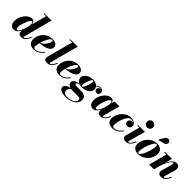

<svg xmlns="http://www.w3.org/2000/svg" viewBox="360 -2444 4390 4390"><g transform="rotate(45 2555.0 -249.0)"><path d="M395 10Q344.5 10 320.8 -12Q297 -34 297 -73.5Q297 -80.5 297.2 -88.2Q297.5 -96 299 -103.5L315 -179L346.5 -261L349 -321.5L459 -730.5H382V-750H617.5L432.5 -54.5Q430.5 -46.5 430.5 -39.5Q430.5 -34.5 433.5 -30.5Q436.5 -26.5 443.5 -26.5Q456 -26.5 472.5 -37.8Q489 -49 509.8 -78.8Q530.5 -108.5 555.5 -163.5L574.5 -157Q549.5 -99.5 523 -62.5Q496.5 -25.5 465.2 -7.8Q434 10 395 10ZM154.5 10Q84 10 52.8 -34.5Q21.5 -79 21.5 -152.5Q21.5 -210 43 -266.2Q64.5 -322.5 100.5 -368.5Q136.5 -414.5 181.2 -442.2Q226 -470 272.5 -470Q301 -470 321 -456.2Q341 -442.5 351.8 -416.8Q362.5 -391 362.5 -353.5Q362.5 -333 357 -298.8Q351.5 -264.5 340 -223.5Q328.5 -182.5 311.2 -141.2Q294 -100 271 -65.8Q248 -31.5 218.8 -10.8Q189.5 10 154.5 10ZM210 -40.5Q227 -40.5 245.8 -62Q264.5 -83.5 282.5 -119Q300.5 -154.5 315.2 -197Q330 -239.5 338.5 -281.8Q347 -324 347 -359Q347 -377.5 343.2 -391.2Q339.5 -405 332.5 -412.5Q325.5 -420 314 -420Q297 -420 278.5 -397.2Q260 -374.5 242 -337.8Q224 -301 209.2 -257.5Q194.5 -214 185.8 -171.5Q177 -129 177 -95.5Q177 -70.5 185.2 -55.5Q193.5 -40.5 210 -40.5Z M789 10Q732 10 694.2 -11.8Q656.5 -33.5 637.5 -69.8Q618.5 -106 618.5 -150Q618.5 -213.5 642.5 -271Q666.5 -328.5 708.8 -373.5Q751 -418.5 806.5 -444.2Q862 -470 925 -470Q1003.5 -470 1047.5 -437Q1091.5 -404 1091.5 -356.5Q1091.5 -322 1071 -293.2Q1050.5 -264.5 1010.5 -243Q970.5 -221.5 911 -208Q851.5 -194.5 772.5 -190.5V-205.5Q804.5 -207 833.5 -224.8Q862.5 -242.5 886.2 -269Q910 -295.5 927.8 -324.8Q945.5 -354 955 -380.5Q964.5 -407 964.5 -424Q964.5 -435.5 959.8 -443.2Q955 -451 942.5 -451Q923 -451 902.8 -431Q882.5 -411 863 -377.5Q843.5 -344 826.5 -303Q809.5 -262 796.2 -219Q783 -176 775.5 -137Q768 -98 768 -70Q768 -39.5 782.8 -27.8Q797.5 -16 821.5 -16Q852.5 -16 887 -31.2Q921.5 -46.5 954.5 -74.8Q987.5 -103 1014.5 -141L1031.5 -129.5Q1006.5 -95.5 972.5 -63.5Q938.5 -31.5 893.5 -10.8Q848.5 10 789 10Z M1230 10Q1177.5 10 1154 -10Q1130.5 -30 1130.5 -62Q1130.5 -77.5 1133.2 -90.8Q1136 -104 1138.5 -112L1304.5 -730.5H1222V-750H1462.5L1275 -57.5Q1274 -53.5 1273.2 -49Q1272.5 -44.5 1272.5 -41Q1272.5 -26.5 1284.5 -26.5Q1296.5 -26.5 1313.2 -37.8Q1330 -49 1351 -78.8Q1372 -108.5 1397 -163.5L1416 -157Q1391 -99.5 1364 -62.5Q1337 -25.5 1304.8 -7.8Q1272.5 10 1230 10Z M1618.5 10Q1561.5 10 1523.8 -11.8Q1486 -33.5 1467 -69.8Q1448 -106 1448 -150Q1448 -213.5 1472 -271Q1496 -328.5 1538.2 -373.5Q1580.5 -418.5 1636 -444.2Q1691.5 -470 1754.5 -470Q1833 -470 1877 -437Q1921 -404 1921 -356.5Q1921 -322 1900.5 -293.2Q1880 -264.5 1840 -243Q1800 -221.5 1740.5 -208Q1681 -194.5 1602 -190.5V-205.5Q1634 -207 1663 -224.8Q1692 -242.5 1715.8 -269Q1739.5 -295.5 1757.2 -324.8Q1775 -354 1784.5 -380.5Q1794 -407 1794 -424Q1794 -435.5 1789.2 -443.2Q1784.5 -451 1772 -451Q1752.5 -451 1732.2 -431Q1712 -411 1692.5 -377.5Q1673 -344 1656 -303Q1639 -262 1625.8 -219Q1612.5 -176 1605 -137Q1597.5 -98 1597.5 -70Q1597.5 -39.5 1612.2 -27.8Q1627 -16 1651 -16Q1682 -16 1716.5 -31.2Q1751 -46.5 1784 -74.8Q1817 -103 1844 -141L1861 -129.5Q1836 -95.5 1802 -63.5Q1768 -31.5 1723 -10.8Q1678 10 1618.5 10Z M2081.5 260Q2016.5 260 1967.5 247.5Q1918.5 235 1891.5 209.8Q1864.5 184.5 1864.5 146.5Q1864.5 124.5 1877.5 104.2Q1890.5 84 1914 68.5Q1937.5 53 1969 44Q2000.5 35 2037.5 35H2053Q2035.5 42 2019.2 57.2Q2003 72.5 1993 94.5Q1983 116.5 1983 143.5Q1983 189 2015.5 212.8Q2048 236.5 2112 236.5Q2153.5 236.5 2194 226.2Q2234.5 216 2267.8 197.8Q2301 179.5 2321 154.5Q2341 129.5 2341 100Q2341 72 2325 58.8Q2309 45.5 2279 45.5Q2269.5 45.5 2249.5 45.5Q2229.5 45.5 2204.8 45.5Q2180 45.5 2155.5 45.5Q2131 45.5 2112.8 45.5Q2094.5 45.5 2088 45.5Q2043 45.5 2005.2 32.8Q1967.5 20 1945 -4.2Q1922.5 -28.5 1922.5 -62.5Q1922.5 -93 1940.8 -115.5Q1959 -138 1989.5 -153.2Q2020 -168.5 2057.2 -176.2Q2094.5 -184 2132 -184L2131 -172.5Q2082.5 -172.5 2056.8 -156.8Q2031 -141 2031 -124Q2031 -110 2042.5 -102.2Q2054 -94.5 2073.8 -92Q2093.5 -89.5 2118.5 -89.5Q2136 -89.5 2161.2 -89.8Q2186.5 -90 2211 -90.2Q2235.5 -90.5 2249.5 -90.5Q2314 -90.5 2355.2 -58.8Q2396.5 -27 2396.5 42Q2396.5 96.5 2368.8 137.5Q2341 178.5 2295.2 205.8Q2249.5 233 2193.8 246.5Q2138 260 2081.5 260ZM2190.5 -160Q2137 -160 2095.2 -176.5Q2053.5 -193 2029.2 -223.5Q2005 -254 2005 -296.5Q2005 -344.5 2037.5 -383.8Q2070 -423 2123.5 -446.2Q2177 -469.5 2240.5 -469.5Q2293.5 -469.5 2335.5 -452Q2377.5 -434.5 2401.8 -402.8Q2426 -371 2426 -328.5Q2426 -281 2393.5 -242.8Q2361 -204.5 2307.5 -182.2Q2254 -160 2190.5 -160ZM2178.5 -180Q2190 -180 2203.8 -198.2Q2217.5 -216.5 2230.2 -245.2Q2243 -274 2253.5 -306.5Q2264 -339 2270.2 -367.8Q2276.5 -396.5 2276.5 -414Q2276.5 -429 2270.8 -439.5Q2265 -450 2252 -450Q2240.5 -450 2227 -431.8Q2213.5 -413.5 2200.5 -384.8Q2187.5 -356 2177 -323.8Q2166.5 -291.5 2160.2 -262.5Q2154 -233.5 2154 -216.5Q2154 -201.5 2160 -190.8Q2166 -180 2178.5 -180ZM2493.5 -465Q2533 -465 2559 -440.5Q2585 -416 2585 -380Q2585 -348.5 2566.5 -326.5Q2548 -304.5 2515 -304.5Q2487 -304.5 2467.2 -323.5Q2447.5 -342.5 2447.5 -373Q2447.5 -399.5 2466.5 -416Q2485.5 -432.5 2510.5 -434.5Q2521.5 -433.5 2531 -427.2Q2540.5 -421 2544.5 -410Q2539.5 -426 2524 -435.8Q2508.5 -445.5 2489 -445.5Q2464 -445.5 2442 -434.5Q2420 -423.5 2401 -401.5Q2382 -379.5 2366 -347L2352 -354.5Q2378.5 -410 2413.2 -437.5Q2448 -465 2493.5 -465Z M2715 10Q2644.5 10 2613.5 -34.5Q2582.5 -79 2582.5 -152.5Q2582.5 -210 2604 -266.2Q2625.5 -322.5 2661.5 -368.5Q2697.5 -414.5 2742.2 -442.2Q2787 -470 2833.5 -470Q2862 -470 2882.2 -456.2Q2902.5 -442.5 2913 -416.5Q2923.5 -390.5 2923.5 -353.5Q2923.5 -332.5 2918 -297.8Q2912.5 -263 2901 -222Q2889.5 -181 2872.2 -140.2Q2855 -99.5 2831.8 -65.5Q2808.5 -31.5 2779.2 -10.8Q2750 10 2715 10ZM2771 -40.5Q2788 -40.5 2806.8 -62Q2825.5 -83.5 2843.5 -119Q2861.5 -154.5 2876.2 -196.8Q2891 -239 2899.5 -281.2Q2908 -323.5 2908 -358.5Q2908 -377.5 2904.2 -391.2Q2900.5 -405 2893.5 -412.5Q2886.5 -420 2875 -420Q2858 -420 2839.2 -397.5Q2820.5 -375 2802.5 -338Q2784.5 -301 2770 -257.5Q2755.5 -214 2746.8 -171.5Q2738 -129 2738 -95.5Q2738 -70.5 2746.5 -55.5Q2755 -40.5 2771 -40.5ZM2956 10Q2904.5 10 2881.2 -12Q2858 -34 2858 -73.5Q2858 -83.5 2858.5 -91Q2859 -98.5 2860 -103.5L2876 -179L2901.5 -259.5L2915.5 -343L2943.5 -460H3101.5L2993.5 -54.5Q2991.5 -47 2991.5 -39.5Q2991.5 -34.5 2994.8 -30.5Q2998 -26.5 3004.5 -26.5Q3016.5 -26.5 3033.2 -37.8Q3050 -49 3070.8 -78.8Q3091.5 -108.5 3116.5 -163.5L3135.5 -157Q3110.5 -99.5 3083.8 -62.5Q3057 -25.5 3026 -7.8Q2995 10 2956 10Z M3335.5 10Q3252.5 10 3208.8 -30.5Q3165 -71 3165 -141Q3165 -200.5 3189.8 -258.8Q3214.5 -317 3258 -364.8Q3301.5 -412.5 3358.2 -441.2Q3415 -470 3479 -470Q3525.5 -470 3560.8 -453.5Q3596 -437 3615.8 -410.2Q3635.5 -383.5 3635.5 -353Q3635.5 -315.5 3611 -291.2Q3586.5 -267 3551 -267Q3518.5 -267 3493.5 -285Q3468.5 -303 3468.5 -340Q3468.5 -374.5 3492 -396Q3515.5 -417.5 3548.5 -417.5Q3567.5 -417.5 3587.2 -410.2Q3607 -403 3620.8 -388.5Q3634.5 -374 3634.5 -353H3617.5Q3617.5 -378.5 3601 -399.2Q3584.5 -420 3559.5 -432.2Q3534.5 -444.5 3508.5 -444.5Q3472.5 -444.5 3442 -418.2Q3411.5 -392 3388 -349Q3364.5 -306 3348 -256.5Q3331.5 -207 3323 -159.5Q3314.5 -112 3314.5 -77Q3314.5 -46.5 3329.5 -32Q3344.5 -17.5 3369.5 -17.5Q3405.5 -17.5 3441 -35Q3476.5 -52.5 3507.2 -80.8Q3538 -109 3560.5 -141L3578 -129.5Q3553 -95.5 3519 -63.5Q3485 -31.5 3439.8 -10.8Q3394.5 10 3335.5 10Z M3770.5 10Q3718 10 3694.5 -9.8Q3671 -29.5 3671 -62Q3671 -77.5 3674 -91Q3677 -104.5 3679 -112.5L3767.5 -440.5H3698.5V-460H3924.5L3815.5 -57.5Q3814.5 -53.5 3813.8 -49Q3813 -44.5 3813 -40Q3813 -34 3815.8 -30.2Q3818.5 -26.5 3825 -26.5Q3837.5 -26.5 3854 -37.8Q3870.5 -49 3891.5 -78.8Q3912.5 -108.5 3937 -163.5L3956.5 -157Q3931.5 -99.5 3904.5 -62.5Q3877.5 -25.5 3845.2 -7.8Q3813 10 3770.5 10ZM3890 -565Q3862.5 -565 3840.8 -578.5Q3819 -592 3806.5 -614.2Q3794 -636.5 3794 -662Q3794 -687.5 3806.5 -709.5Q3819 -731.5 3840.8 -745Q3862.5 -758.5 3890 -758.5Q3917.5 -758.5 3939.5 -745Q3961.5 -731.5 3974.2 -709.5Q3987 -687.5 3987 -662Q3987 -636.5 3974.2 -614.2Q3961.5 -592 3939.5 -578.5Q3917.5 -565 3890 -565Z M4175.5 10Q4091.5 10 4044.8 -28.8Q3998 -67.5 3998 -146Q3998 -207.5 4023 -265.5Q4048 -323.5 4091.2 -369.5Q4134.5 -415.5 4191 -442.8Q4247.5 -470 4310 -470Q4394 -470 4442.5 -429.2Q4491 -388.5 4491 -310Q4491 -250 4467 -193Q4443 -136 4400 -90Q4357 -44 4299.5 -17Q4242 10 4175.5 10ZM4174.5 -9.5Q4191.5 -9.5 4210.5 -29.8Q4229.5 -50 4248.2 -84.2Q4267 -118.5 4283.8 -160.8Q4300.5 -203 4313.5 -247.8Q4326.5 -292.5 4334 -334Q4341.5 -375.5 4341.5 -407Q4341.5 -427.5 4334.5 -439Q4327.5 -450.5 4311 -450.5Q4294 -450.5 4275 -430.2Q4256 -410 4237.2 -375.8Q4218.5 -341.5 4201.5 -299.2Q4184.5 -257 4171.5 -212.2Q4158.5 -167.5 4151 -126.2Q4143.5 -85 4143.5 -53Q4143.5 -33 4150.8 -21.2Q4158 -9.5 4174.5 -9.5ZM4280 -547 4270.5 -560 4349.5 -684Q4362.5 -706 4380.5 -716Q4398.5 -726 4417.5 -726Q4436.5 -726 4452.2 -718.5Q4468 -711 4476 -699Q4489.5 -679.5 4487 -654.5Q4484.5 -629.5 4466.8 -609Q4449 -588.5 4417.5 -582.5Z M4910.5 10Q4861.5 10 4838 -13.2Q4814.5 -36.5 4814.5 -74Q4814.5 -85 4817.2 -99.2Q4820 -113.5 4823.5 -124.5L4879 -315.5Q4890.5 -354 4894 -377Q4897.5 -400 4893.8 -409.8Q4890 -419.5 4879 -419.5Q4865.5 -419.5 4844.2 -397.8Q4823 -376 4798.8 -337Q4774.5 -298 4751.8 -246Q4729 -194 4712 -133H4699.5Q4711 -177.5 4728.5 -224.8Q4746 -272 4768.5 -315.5Q4791 -359 4818 -394Q4845 -429 4875.8 -449.2Q4906.5 -469.5 4941 -469.5Q4982.5 -469.5 5007.8 -450.2Q5033 -431 5040.5 -397Q5048 -363 5035 -319.5L4961.5 -67.5Q4960.5 -63.5 4959.2 -57.8Q4958 -52 4958 -48Q4958 -39.5 4961 -35.8Q4964 -32 4970.5 -32Q4994 -32 5022.2 -64Q5050.5 -96 5080.5 -163.5L5099.5 -157Q5073.5 -95.5 5044.8 -58.8Q5016 -22 4983 -6Q4950 10 4910.5 10ZM4523 0 4640.5 -440.5H4574V-460H4800.5L4676.5 0Z"/></g></svg>

Font: Bodoni Moda ExtraBold
Style: Italic
Weight: 800
Italic angle: -13°
Version: Version 2.005